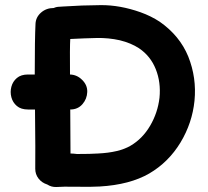

<svg xmlns="http://www.w3.org/2000/svg" viewBox="-20 -749 832 768"><path d="M206 -1Q230 -3 286 -2Q347 -1 379 -3Q499 -10 577 -55Q654 -100 702 -179Q749 -257 758 -346Q767 -438 733 -523Q699 -606 619 -662Q584 -685 542 -700Q460 -729 383.5 -728.5Q307 -728 233 -723Q223 -722 218 -722Q206 -722 195 -717Q165 -717 144 -698.5Q123 -680 122 -653Q119 -595 119 -451H92Q64 -451 47.5 -437Q31 -423 25.5 -402Q20 -381 25.5 -360Q31 -339 47.5 -325Q64 -311 92 -311H120Q122 -138 121 -74Q121 -52 134 -35Q147 -18 169 -11Q186 0 206 -1ZM288 -133Q272 -135 262 -135Q262 -176 261 -311Q291 -311 309.5 -332Q328 -353 329 -381Q330 -409 308 -430Q288 -450 260 -451Q259 -560 261 -593Q319 -596 366.5 -597Q414 -598 459 -588Q504 -577 536 -556Q582 -525 603 -472.5Q624 -420 618 -358Q611 -298 580.5 -246Q550 -194 502 -166Q456 -139 372 -135Q344 -133 288 -133Z"/></svg>

Font: Balsamiq Sans
Style: Bold
Weight: 700
Designer: Michael Angeles
Foundry: Balsamiq SRL
Version: Version 1.020; ttfautohint (v1.8.4.7-5d5b);gftools[0.9.26]